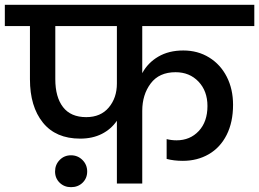

<svg xmlns="http://www.w3.org/2000/svg" viewBox="-44 -760 1073 795"><path d="M545 -652V-457Q568 -500 611.5 -525.5Q655 -551 715 -551Q775 -551 822 -522Q869 -493 895 -442Q921 -391 921 -326Q921 -254 894.5 -201.5Q868 -149 820.5 -121.5Q773 -94 713 -94Q676 -94 646 -102V-184Q666 -179 687 -179Q743 -179 779 -217.5Q815 -256 815 -321Q815 -383 778 -422Q741 -461 683 -461Q615 -461 580 -414.5Q545 -368 545 -301V0H440V-260Q416 -225 377.5 -205.5Q339 -186 288 -186Q187 -186 133.5 -252.5Q80 -319 80 -432V-652H-24V-740H1009V-652ZM440 -652H185V-432Q185 -358 217 -316.5Q249 -275 313 -275Q373 -275 406.5 -315Q440 -355 440 -414ZM250 15Q222 15 203 -3.5Q184 -22 184 -50Q184 -78 203 -97.5Q222 -117 250 -117Q278 -117 297.5 -97.5Q317 -78 317 -50Q317 -22 298 -3.5Q279 15 250 15Z"/></svg>

Font: Poppins Medium A&M
Style: Regular
Weight: 500
Designer: Ninad Kale (Devanagari), Jonny Pinhorn (Latin)
Foundry: Indian Type Foundry
Version: 4.004